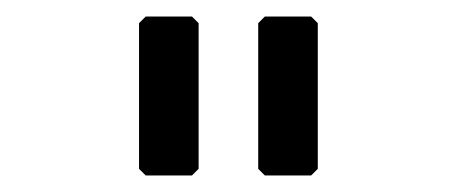

<svg xmlns="http://www.w3.org/2000/svg" viewBox="-20 -724 552 232"><path d="M156 -512 148 -520V-696L156 -704H212L220 -696V-520L212 -512ZM300 -512 292 -520V-696L300 -704H356L364 -696V-520L356 -512Z"/></svg>

Font: Hasubi Mono
Style: Regular
Weight: 400
Designer: Eli Heuer
Foundry: Eli Heuer
Version: Version 1.000